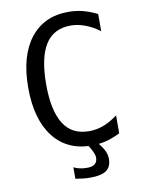

<svg xmlns="http://www.w3.org/2000/svg" viewBox="-96 -778 771 1028"><g transform="rotate(-10 289.0 -263.5)"><path d="M375 0Q402.3 31.2 414.1 54.7Q425.8 78.1 425.8 101.6Q425.8 144.5 398.4 164.1Q371.1 183.6 312.5 183.6Q293 183.6 273.4 181.6Q253.9 179.7 230.5 175.8V113.3Q246.1 121.1 263.7 125Q281.2 128.9 304.7 128.9Q332 128.9 345.7 117.2Q359.4 105.5 359.4 82Q359.4 70.3 349.6 48.8Q339.8 27.3 320.3 0ZM503.9 -23.4Q464.8 -3.9 427.7 5.9Q390.6 15.6 347.7 15.6Q214.8 15.6 140.6 -80.1Q66.4 -175.8 66.4 -347.7Q66.4 -519.5 140.6 -615.2Q214.8 -710.9 347.7 -710.9Q390.6 -710.9 427.7 -701.2Q464.8 -691.4 503.9 -671.9V-578.1Q468.8 -605.5 427.7 -621.1Q386.7 -636.7 347.7 -636.7Q253.9 -636.7 209 -564.5Q164.1 -492.2 164.1 -347.7Q164.1 -207 209 -134.8Q253.9 -62.5 347.7 -62.5Q390.6 -62.5 429.7 -78.1Q468.8 -93.8 503.9 -121.1Z"/></g></svg>

Font: 和音 by 宁静之雨，公众号njzyshare
Style: Regular
Weight: 400
Designer: Steve Matteson
Foundry: Ascender Corporation
Version: Version 6.00;June 8, 2018;FontCreator 11.0.0.2388 32-bit